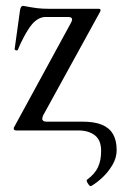

<svg xmlns="http://www.w3.org/2000/svg" viewBox="-20 -445 418 655"><path d="M292 189Q287 193 280 181Q277 177 276 173Q275 169 277 168Q304 148 314.5 125Q325 102 325 70Q325 33 303.5 16.5Q282 0 247 0H35Q27 0 27 -6Q27 -7 27 -8.5Q27 -10 28 -11L222 -367Q226 -374 226 -379Q226 -387 212 -387H135Q111 -387 89 -362Q76 -346 62 -320Q48 -294 41 -275Q41 -273 34 -273Q33 -274 31 -275.5Q29 -277 30 -278L48 -408Q50 -425 59 -425Q91 -419 108 -417Q125 -415 147 -415H316Q323 -415 323 -411Q323 -409 322.5 -407.5Q322 -406 321 -404L127 -51Q126 -48 125 -45Q124 -42 124 -39Q124 -36 127.5 -33Q131 -30 138 -30H261Q302 -30 327.5 -19.5Q353 -9 365.5 12.5Q378 34 378 67Q378 93 364 117Q350 141 330.5 159.5Q311 178 292 189Z"/></svg>

Font: Junicode VF
Style: Regular
Weight: 400
Designer: Peter S. Baker
Version: Version 2.213